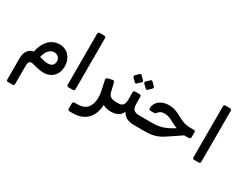

<svg xmlns="http://www.w3.org/2000/svg" viewBox="-115 -1373 2898 2311"><g transform="rotate(30 1334.5 -218.0)"><path d="M80 314Q56 314 56 291V6Q56 -72 86 -113Q116 -154 165 -160Q182 -243 217.5 -294Q253 -345 298.5 -368Q344 -391 392 -391Q446 -391 487.5 -365.5Q529 -340 553 -294.5Q577 -249 577 -189Q577 -120 543.5 -71Q510 -22 447.5 -4.5Q385 13 296 -10L229 -27Q194 -35 179.5 -19.5Q165 -4 165 35V291Q165 314 141 314ZM380 -119Q423 -119 444 -140Q465 -161 465 -191Q465 -231 441.5 -253.5Q418 -276 382 -276Q345 -276 312 -243.5Q279 -211 262 -142Q302 -130 329 -124.5Q356 -119 380 -119Z M740 5Q730 5 723.5 -1.5Q717 -8 717 -18V-727Q717 -737 723.5 -743.5Q730 -750 740 -750H803Q814 -750 820 -743.5Q826 -737 826 -727V-18Q826 -8 820 -1.5Q814 5 803 5Z M899 249Q885 249 878.5 241.5Q872 234 872 221V154Q872 141 880 134.5Q888 128 902 128H930Q1028 128 1071.5 76Q1115 24 1115 -68Q1115 -102 1109 -138.5Q1103 -175 1094 -211L1076 -290Q1073 -304 1078 -312.5Q1083 -321 1099 -325L1153 -338Q1166 -341 1172 -338Q1178 -335 1181 -328.5Q1184 -322 1186 -314L1214 -201Q1221 -172 1237 -156Q1253 -140 1275 -134Q1297 -128 1322 -128H1341Q1358 -128 1358 -113V-26Q1358 4 1328 4Q1288 4 1256.5 -5Q1225 -14 1216 -28Q1214 26 1198 76Q1182 126 1149 165Q1116 204 1064 226.5Q1012 249 938 249Z M1328 4Q1313 4 1313 -12V-98Q1313 -128 1343 -128H1353Q1396 -128 1417.5 -149.5Q1439 -171 1439 -229V-326Q1439 -352 1463 -352H1523Q1547 -352 1547 -326V-229Q1547 -170 1573 -149Q1599 -128 1649 -128H1663Q1678 -128 1678 -113V-26Q1678 4 1648 4Q1597 4 1553 -15Q1509 -34 1482 -84Q1459 -32 1417 -14Q1375 4 1328 4ZM1430 -446Q1425 -440 1417 -440Q1409 -440 1402 -447L1359 -490Q1354 -497 1353.5 -504.5Q1353 -512 1359 -519L1402 -562Q1409 -569 1417 -569Q1425 -569 1430 -562L1474 -519Q1481 -513 1481.5 -504.5Q1482 -496 1475 -489ZM1582 -446Q1576 -439 1568 -440Q1560 -441 1554 -447L1509 -490Q1503 -496 1503 -504.5Q1503 -513 1509 -519L1554 -562Q1560 -569 1567 -569Q1574 -569 1581 -562L1625 -519Q1632 -513 1632 -504.5Q1632 -496 1625 -489Z M1648 4Q1633 4 1633 -11V-98Q1633 -128 1663 -128H1825Q1884 -128 1929.5 -137.5Q1975 -147 2015.5 -165.5Q2056 -184 2098 -210L2186 -265L2273 -216L2100 -99Q2063 -74 2032.5 -55Q2002 -36 1969 -23Q1936 -10 1895.5 -3Q1855 4 1799 4ZM2233 -191V-204Q2181 -204 2143 -213.5Q2105 -223 2075 -237.5Q2045 -252 2018.5 -266.5Q1992 -281 1963.5 -291Q1935 -301 1898 -301Q1869 -301 1850.5 -291Q1832 -281 1820 -265Q1810 -254 1803.5 -249Q1797 -244 1782 -244H1742Q1714 -244 1714 -268Q1714 -307 1736.5 -340.5Q1759 -374 1801 -394.5Q1843 -415 1900 -415Q1944 -415 1978.5 -404Q2013 -393 2043.5 -377Q2074 -361 2105 -345Q2136 -329 2172 -318Q2208 -307 2256 -307H2300Q2316 -307 2320.5 -301Q2325 -295 2325 -280V-217Q2325 -205 2317.5 -198Q2310 -191 2298 -191Z M2488 5Q2478 5 2471.5 -1.5Q2465 -8 2465 -18V-727Q2465 -737 2471.5 -743.5Q2478 -750 2488 -750H2551Q2562 -750 2568 -743.5Q2574 -737 2574 -727V-18Q2574 -8 2568 -1.5Q2562 5 2551 5Z"/></g></svg>

Font: Rubik Medium
Style: Italic
Weight: 500
Italic angle: -12°
Designer: Hubert and Fischer
Foundry: Hubert and Fischer
Version: Version 2.300;gftools[0.9.30]